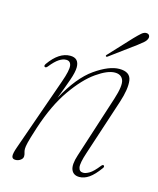

<svg xmlns="http://www.w3.org/2000/svg" viewBox="-95 -660 605 736"><g transform="rotate(15 207.5 -292.0)"><path d="M52 -366Q47 -369 53 -378Q91.5 -432.5 136 -432.5Q171 -432.5 171 -395.5Q171 -377 159.5 -344Q148 -311 130 -264Q179.5 -355 235 -393.8Q290.5 -432.5 331 -432.5Q374 -432.5 378.8 -399.8Q383.5 -367 365 -310.5L292 -88Q277.5 -44.5 280.5 -28.2Q283.5 -12 299 -12Q309.5 -12 323.8 -20.5Q338 -29 358.5 -55Q364.5 -62.5 368.5 -59.5Q373 -55.5 368 -49Q346 -18.5 327 -5.5Q308 7.5 289 7.5Q265 7.5 257 -12Q249 -31.5 262 -71L341.5 -317.5Q359.5 -373.5 351.5 -394Q343.5 -414.5 318 -414.5Q289 -414.5 245.8 -384.2Q202.5 -354 158.8 -291.8Q115 -229.5 83.5 -133.5Q67.5 -84 63.8 -67.8Q60 -51.5 60 -43.5Q60 -34.5 62.2 -28.5Q64.5 -22.5 64.5 -14.5Q64.5 -5.5 55.5 1Q46.5 7.5 35.5 7.5Q22.5 7.5 21 -3.2Q19.5 -14 29 -40.5L130.5 -329.5Q147.5 -377.5 144.8 -395.5Q142 -413.5 125 -413.5Q111.5 -413.5 96.8 -403.8Q82 -394 64 -371.5Q57 -362.5 52 -366ZM351.5 -560Q366.5 -575.5 376.5 -584.2Q386.5 -593 397 -592Q404.5 -591 407.2 -585.5Q410 -580 407.5 -573Q404.5 -564.5 395.2 -556.5Q386 -548.5 374 -539.5L275.5 -467Q270.5 -463 268 -466Q265.5 -468.5 271.5 -474Z"/></g></svg>

Font: Fraunces 144pt Soft Thin
Style: Italic
Weight: 100
Italic angle: -16°
Version: Version 1.000;[0bf87f6ff]